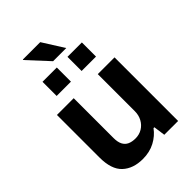

<svg xmlns="http://www.w3.org/2000/svg" viewBox="-262 -1005 1124 1124"><g transform="rotate(-45 300.5 -442.5)"><path d="M234.2 12Q154.3 12 107.3 -31.8Q60.3 -75.6 60.3 -174.3V-526.4H199.1V-196.7Q199.1 -163 209.7 -142.4Q220.4 -121.9 240.4 -112.8Q260.5 -103.7 288.8 -103.7Q320 -103.7 344.8 -118.7Q369.6 -133.7 384 -160.2Q398.4 -186.6 398.4 -219.6V-526.4H537.1V0H422.7L412.7 -72.2H405.7Q378.2 -34.4 334.4 -11.2Q290.5 12 234.2 12ZM137.8 -606.3V-723.4H256.2V-606.3ZM344.5 -606.3V-723.4H463.7V-606.3ZM375.9 -764.8H267L147.7 -893.8L149 -897H292.5Z"/></g></svg>

Font: Archivo Variable SemiBold
Style: Regular
Weight: 600
Designer: Hector Gatti
Foundry: Omnibus-Type
Version: Version 2.001